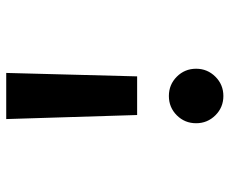

<svg xmlns="http://www.w3.org/2000/svg" viewBox="-81 -486 748 626"><g transform="rotate(90 293.0 -173.0)"><path d="M217.8 180.7 229 -246.1H355L368.2 180.7ZM293 -527.3Q330.1 -527.3 356 -501.2Q381.8 -475.1 381.8 -438.5Q381.8 -401.4 356 -375.5Q330.1 -349.6 293 -349.6Q255.9 -349.6 230 -375.5Q204.1 -401.4 204.1 -438.5Q204.1 -475.1 230 -501.2Q255.9 -527.3 293 -527.3Z"/></g></svg>

Font: Cascadia Code
Style: Regular
Weight: 400
Monospace: yes
Designer: Aaron Bell
Foundry: Saja Typeworks
Version: Version 2106.017